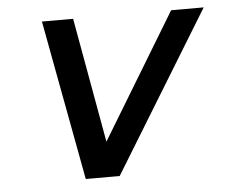

<svg xmlns="http://www.w3.org/2000/svg" viewBox="-41 -518 662 564"><g transform="rotate(-5 290.0 -236.0)"><path d="M190 0 102 -472H194L260 -104L483 -472H579L290 0Z"/></g></svg>

Font: Sometype Mono Medium
Style: Italic
Weight: 500
Italic angle: -12°
Monospace: yes
Designer: Ryoichi Tsunekawa
Foundry: Dharma Type
Version: Version 1.000; ttfautohint (v1.8.3)